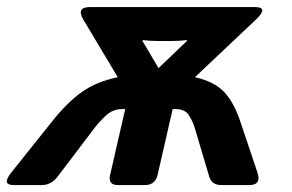

<svg xmlns="http://www.w3.org/2000/svg" viewBox="-53 -533 842 553"><path d="M-13.7 0Q-49.3 0 -20.5 -36.1L95.7 -181.6Q141.1 -238.8 183.1 -268.3Q225.1 -297.9 285.6 -310.5V-311.5L187 -476.6Q165.5 -512.7 207 -512.7H680.7Q722.2 -512.7 684.1 -476.6L509.3 -311.5V-310.5Q564 -297.9 592.3 -268.3Q620.6 -238.8 639.6 -181.6L688.5 -36.1Q700.7 0 665 0H583.5Q556.6 0 549.3 -25.4L507.8 -165Q502.9 -181.6 491.7 -200.2Q480.5 -218.8 452.6 -218.8H444.3L400.9 -29.3Q394 0 364.7 0H286.6Q257.3 0 264.2 -29.3L307.6 -218.8H299.3Q271.5 -218.8 252 -200.2Q232.4 -181.6 219.7 -165L113.8 -25.4Q94.7 0 67.9 0ZM357.4 -415 403.3 -337.4H404.3L485.4 -415L485.8 -417.5Q460.9 -415 446.3 -415H396.5Q381.8 -415 357.9 -417.5Z"/></svg>

Font: Istok
Style: Bold Italic
Weight: 700
Italic angle: -13°
Designer: Andrey V. Panov
Foundry: Andrey V. Panov
Version: Version 1.0.3